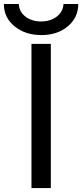

<svg xmlns="http://www.w3.org/2000/svg" viewBox="-47 -956 419 978"><path d="M113.3 2V-732.4H211.9V2ZM-27.3 -935.5H48.8Q50.8 -895.5 83 -871.1Q115.2 -846.7 162.6 -846.7Q210 -846.7 242.2 -871.6Q274.4 -896.5 276.4 -935.5H351.6Q351.6 -866.2 298.3 -821.8Q245.1 -777.3 163.6 -777.3Q82 -777.3 27.3 -821.8Q-27.3 -866.2 -27.3 -935.5Z"/></svg>

Font: Nasu
Style: Regular
Weight: 400
Designer: Ryoko NISHIZUKA (kana &amp; ideographs); Paul D. Hunt (Latin, Greek &amp; Cyrillic); Wenlong ZHANG (bopomofo); Sandoll C
Version: Version 2014.1215